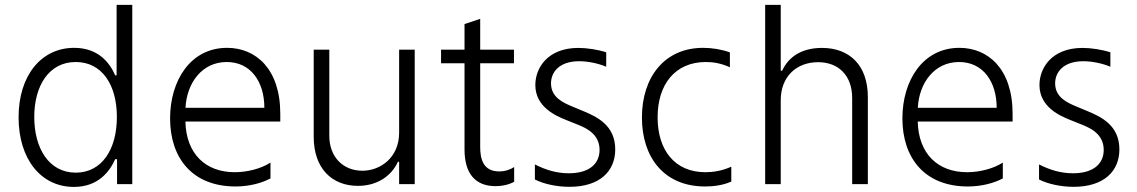

<svg xmlns="http://www.w3.org/2000/svg" viewBox="-20 -747 4615 779"><path d="M279.8 11.4C378.9 11.4 425.1 -51.5 447.4 -101.2H454.9V0H516.7V-727.3H453.1V-441.4H447.4C425.8 -490.4 380.7 -552.9 280.9 -552.9C146.3 -552.9 55.4 -439.3 55.4 -271.3C55.4 -101.9 146 11.4 279.8 11.4ZM287.3 -46.5C178.6 -46.5 119 -145.2 119 -272.4C119 -398.1 177.9 -495.4 287.3 -495.4C393.8 -495.4 454.2 -403.1 454.2 -272.4C454.2 -140.6 393.1 -46.5 287.3 -46.5Z M1117.2 -285.2C1117.2 -467.7 1017.8 -552.9 901.3 -552.9C752.8 -552.9 670.1 -420.1 670.1 -266.7C670.1 -106.9 759.2 9.6 936.1 9.6C989.3 9.6 1041.2 -3.6 1077.4 -23.1V-87.4C1041.2 -63.6 985.1 -48.3 932.5 -48.3C814.3 -48.3 735.4 -122.5 732.2 -253.9H1117.2ZM732.6 -309.7C737.9 -411.6 800.4 -495.4 899.9 -495.4C997.5 -495.4 1052.6 -415.1 1052.6 -309.7Z M1599.4 -208.5C1599.4 -108.3 1524.1 -54.3 1450.3 -54.3C1371.4 -54.3 1316.1 -110.8 1316.1 -196V-545.5H1252.8V-192.1C1252.8 -62.9 1327.4 7.1 1432.2 7.1C1512.1 7.1 1568.9 -34.4 1594.5 -90.6H1599.4V0H1662.6V-545.5H1599.4Z M2005.3 -51.5C1938.2 -51.5 1928.3 -105.8 1928.3 -150.9V-490.4H2065.3V-545.5H1928.3V-670.5L1864.7 -649.5V-545.5H1769.5V-490.4H1864.7V-140.3C1864.7 -43 1908.4 8.2 1990.4 8.2C2020.2 8.2 2047.6 1.1 2066.1 -9.6V-69.2C2051.5 -59.3 2029.5 -51.5 2005.3 -51.5Z M2290.5 11C2413.4 11 2476.2 -52.2 2476.2 -141C2476.2 -239.7 2399.9 -273.8 2347.7 -295.8L2300.8 -315.3C2265.3 -330.3 2215.6 -351.9 2215.6 -408.7C2215.6 -455.6 2250.7 -498.6 2329.5 -498.6C2367.2 -498.6 2409.8 -489 2439.6 -476.2V-534.8C2405.9 -545.8 2360.8 -552.6 2326.7 -552.6C2202.4 -552.6 2152 -471.9 2152 -402C2152 -312.5 2235.8 -276.6 2277.7 -259.9L2324.6 -241.1C2360.1 -226.9 2412.6 -202.1 2412.6 -138.8C2412.6 -84.5 2373.2 -44 2288 -44C2237.2 -44 2192.8 -58.2 2150.2 -79.9V-18.8C2185 -1.1 2237.2 11 2290.5 11Z M2840.9 9.6C2871.4 9.6 2911.2 5.7 2947.1 -10.3V-70.7C2910.2 -54 2873.9 -48.3 2842 -48.3C2716.3 -48.3 2648.1 -139.6 2648.1 -271C2648.1 -404.5 2718.8 -495.4 2844.1 -495.4C2873.9 -495.4 2905.2 -490.4 2941.4 -474.1V-534.4C2908 -546.5 2869.7 -552.9 2832.7 -552.9C2676.5 -552.9 2584.5 -434.3 2584.5 -270.2C2584.5 -109 2673.7 9.6 2840.9 9.6Z M3147.7 -340.9C3147.7 -436.1 3211.6 -494.7 3299 -494.7C3383.5 -494.7 3437.5 -439.3 3437.5 -349.4V0H3501.1V-353.3C3501.1 -483.3 3425.8 -552.6 3315 -552.6C3232.6 -552.6 3179 -516.3 3153.4 -459.9H3147.7V-727.3H3084.5V0H3147.7Z M4088.4 -285.2C4088.4 -467.7 3989 -552.9 3872.5 -552.9C3724.1 -552.9 3641.3 -420.1 3641.3 -266.7C3641.3 -106.9 3730.5 9.6 3907.3 9.6C3960.6 9.6 4012.4 -3.6 4048.7 -23.1V-87.4C4012.4 -63.6 3956.3 -48.3 3903.8 -48.3C3785.5 -48.3 3706.7 -122.5 3703.5 -253.9H4088.4ZM3703.8 -309.7C3709.2 -411.6 3771.7 -495.4 3871.1 -495.4C3968.8 -495.4 4023.8 -415.1 4023.8 -309.7Z M4335.9 11C4458.8 11 4521.7 -52.2 4521.7 -141C4521.7 -239.7 4445.3 -273.8 4393.1 -295.8L4346.2 -315.3C4310.7 -330.3 4261 -351.9 4261 -408.7C4261 -455.6 4296.2 -498.6 4375 -498.6C4412.6 -498.6 4455.3 -489 4485.1 -476.2V-534.8C4451.3 -545.8 4406.2 -552.6 4372.2 -552.6C4247.9 -552.6 4197.4 -471.9 4197.4 -402C4197.4 -312.5 4281.2 -276.6 4323.2 -259.9L4370 -241.1C4405.5 -226.9 4458.1 -202.1 4458.1 -138.8C4458.1 -84.5 4418.7 -44 4333.5 -44C4282.7 -44 4238.3 -58.2 4195.7 -79.9V-18.8C4230.5 -1.1 4282.7 11 4335.9 11Z"/></svg>

Font: TID UI Light
Style: Regular
Weight: 300
Designer: The TID Project Authors
Foundry: Bakken & Bæck
Version: Version 1.001;hotconv 1.0.109;makeotfexe 2.5.65596